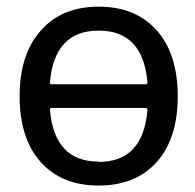

<svg xmlns="http://www.w3.org/2000/svg" viewBox="-20 -578 597 587"><path d="M132.8 -327.1Q131.8 -320.3 138.7 -320.3H423.8Q431.6 -320.3 430.7 -327.1Q417 -484.4 281.7 -484.4Q146.5 -484.4 132.8 -327.1ZM138.7 -248Q131.8 -248 132.8 -241.2Q146.5 -84 281.2 -84Q282.2 -83 282.2 -83Q417 -83 430.7 -240.2Q431.6 -248 423.8 -248ZM105.5 -485.4Q168.9 -557.6 281.7 -557.6Q394.5 -557.6 459 -485.4Q523.4 -413.1 523.4 -283.7Q523.4 -154.3 459 -82.5Q394.5 -10.7 281.7 -10.7Q168.9 -10.7 104.5 -82.5Q40 -154.3 40 -283.7Q40 -413.1 105.5 -485.4Z"/></svg>

Font: Gen Jyuu Gothic Regular
Style: Regular
Weight: 400
Designer: [Source Han Sans]
Ryoko NISHIZUKA  (kana & ideographs); Paul D. Hunt (Latin, Greek & Cyrillic); Wenlong ZHANG  (bopomofo
Version: Version 1.002.20150607